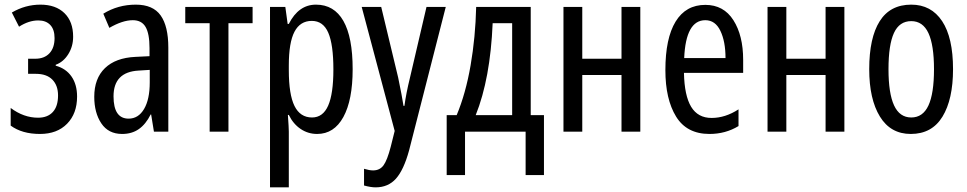

<svg xmlns="http://www.w3.org/2000/svg" viewBox="-20 -567 4167 827"><path d="M295 -409Q295 -367 274 -333.5Q253 -300 220 -288V-284Q264 -272 288 -237.5Q312 -203 312 -151Q312 -78 269 -34Q226 10 152 10Q75 10 26 -26V-102Q82 -60 144 -60Q185 -60 207.5 -84.5Q230 -109 230 -156Q230 -199 205.5 -224Q181 -249 134 -249H101V-314H132Q171 -314 193 -337.5Q215 -361 215 -403Q215 -440 196.5 -459.5Q178 -479 145 -479Q104 -479 62 -452L31 -513Q89 -547 154 -547Q220 -547 257.5 -510.5Q295 -474 295 -409Z M705 -362V0H643L631 -74H629Q608 -32 578 -11Q548 10 506 10Q447 10 416.5 -35.5Q386 -81 386 -150Q386 -229 432 -273.5Q478 -318 563 -322L624 -325V-360Q624 -422 607 -451Q590 -480 552 -480Q508 -480 451 -447L425 -508Q488 -547 565 -547Q639 -547 672 -500.5Q705 -454 705 -362ZM577 -263Q469 -257 469 -152Q469 -56 534 -56Q576 -56 600.5 -97.5Q625 -139 625 -212V-266Z M964 -467V0H883V-467H778V-537H1068V-467Z M1499 -269Q1499 -136 1459 -63Q1419 10 1346 10Q1307 10 1275 -11.5Q1243 -33 1224 -72H1220Q1224 -16 1224 0V240H1143V-537H1209L1219 -464H1224Q1266 -547 1341 -547Q1419 -547 1459 -477Q1499 -407 1499 -269ZM1224 -285V-265Q1224 -160 1248.5 -110.5Q1273 -61 1324 -61Q1371 -61 1393.5 -112Q1416 -163 1416 -268Q1416 -375 1394 -426Q1372 -477 1323 -477Q1273 -477 1248.5 -430.5Q1224 -384 1224 -285Z M1622 -537 1695 -233Q1712 -151 1718 -111H1722Q1729 -164 1746 -233L1817 -537H1900L1742 81Q1719 165 1685.5 202.5Q1652 240 1598 240Q1577 240 1548 232V160Q1571 167 1587 167Q1616 167 1632 145Q1648 123 1663 65L1680 -3L1538 -537Z M2266 -71H2323V187H2244V0H1983V187H1904V-71H1947Q1986 -164 2007 -285.5Q2028 -407 2031 -537H2266ZM2102 -467Q2092 -228 2029 -71H2186V-467Z M2488 -314H2657V-537H2738V0H2657V-244H2488V0H2407V-537H2488Z M3181 -309V-253H2926Q2928 -155 2957 -107Q2986 -59 3045 -59Q3104 -59 3161 -96V-24Q3105 10 3036 10Q2938 10 2892 -65Q2846 -140 2846 -265Q2846 -402 2890 -474Q2934 -546 3018 -546Q3097 -546 3139 -480Q3181 -414 3181 -309ZM2927 -317H3105Q3105 -388 3083 -434Q3061 -480 3018 -480Q2934 -480 2927 -317Z M3367 -314H3536V-537H3617V0H3536V-244H3367V0H3286V-537H3367Z M3903 10Q3816 10 3770 -65Q3724 -140 3724 -269Q3724 -404 3769 -475.5Q3814 -547 3905 -547Q3991 -547 4038 -476Q4085 -405 4085 -269Q4085 -139 4039.5 -64.5Q3994 10 3903 10ZM3905 -61Q3955 -61 3979 -112.5Q4003 -164 4003 -269Q4003 -373 3979 -424.5Q3955 -476 3905 -476Q3854 -476 3830.5 -425Q3807 -374 3807 -269Q3807 -165 3831 -113Q3855 -61 3905 -61Z"/></svg>

Font: Noto Sans UI Cond
Style: Regular
Weight: 400
Width: 3
Designer: Monotype Design Team
Foundry: Monotype Imaging Inc.
Version: Version 1.001